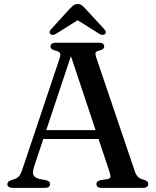

<svg xmlns="http://www.w3.org/2000/svg" viewBox="-20 -906 754 926"><path d="M173.5 -278.5H472L475.5 -235.5H168.5ZM221.5 -18.5Q221.5 -10 215.5 -5Q209.5 0 196.5 0H41.5Q28 0 21.8 -5Q15.5 -10 15.5 -18Q15.5 -24 19.5 -28.5Q23.5 -33 34 -37L53.5 -43.5Q68 -50 75 -60.5Q82 -71 91 -98.5L267 -623Q273 -641 269.8 -649Q266.5 -657 248.5 -661.5Q234.5 -665 229 -670Q223.5 -675 223.5 -682.5Q223.5 -690.5 230 -695.2Q236.5 -700 249 -700H457Q470 -700 476.2 -695.2Q482.5 -690.5 482.5 -682.5Q482.5 -675 477 -670Q471.5 -665 458.5 -662Q444 -658.5 441.2 -652.2Q438.5 -646 443 -632L628.5 -85Q635 -64 644.5 -54Q654 -44 672 -39.5Q685.5 -35.5 690.2 -30.8Q695 -26 695 -18.5Q695 -10 688.5 -5Q682 0 669 0H470.5Q457.5 0 451.2 -5Q445 -10 445 -18.5Q445 -25.5 449.5 -30Q454 -34.5 464.5 -37L499.5 -42.5Q512.5 -45.5 512.8 -53.8Q513 -62 507 -80.5L316 -653.5L330.5 -660.5L145 -104Q139 -85.5 139 -74Q139 -62.5 146.2 -55.2Q153.5 -48 169 -43L202.5 -37Q212 -34 216.8 -29.8Q221.5 -25.5 221.5 -18.5ZM374.5 -821H334.5L458 -743.5Q475.5 -733 485.5 -741Q490 -744 490.2 -750.2Q490.5 -756.5 484 -764L391 -865Q381.5 -875 374 -880.8Q366.5 -886.5 355 -886.5Q343.5 -886.5 335.5 -880.8Q327.5 -875 317.5 -865L225.5 -764Q218.5 -756.5 219 -750.2Q219.5 -744 224 -741Q234 -733 251 -743.5Z"/></svg>

Font: Fraunces 10pt
Style: Regular
Weight: 400
Version: Version 1.000;[b76b70a41]